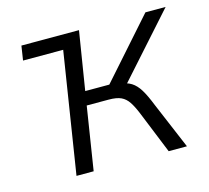

<svg xmlns="http://www.w3.org/2000/svg" viewBox="-78 -579 729 670"><g transform="rotate(-15 286.5 -244.5)"><path d="M120 0 189 -437H44L52 -489H260L226 -278H313L500 -489H573L364 -255L347 -272Q374 -269 390.5 -258.5Q407 -248 420 -227Q433 -206 448 -168L519 0H453L391 -153Q380 -180 369 -196.5Q358 -213 342 -220.5Q326 -228 297 -228H218L182 0Z"/></g></svg>

Font: Nunito Sans 10pt SemiCondensed Light
Style: Italic
Weight: 300
Width: 4
Italic angle: -9°
Designer: Vernon Adams
Foundry: Vernon Adams
Version: Version 3.101;gftools[0.9.27]